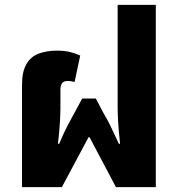

<svg xmlns="http://www.w3.org/2000/svg" viewBox="-20 -765 732 785"><path d="M70 0V-418Q70 -471 87.5 -502Q105 -533 137.5 -545.5Q170 -558 213 -558Q246 -558 269.5 -551.5Q293 -545 308 -538L285 -430Q277 -432 270 -433Q263 -434 258 -434Q240 -434 233.5 -424.5Q227 -415 227 -397V-323Q227 -301 225 -266Q223 -231 217 -177H222Q242 -225 257 -253Q272 -281 283 -301L316 -362H372L404 -301Q418 -278 427 -259.5Q436 -241 445 -222Q454 -203 466 -177H471Q465 -231 463 -266Q461 -301 461 -323V-745H617V0H454L346 -204H342L233 0Z"/></svg>

Font: Noto Sans Thai ExtraBold
Style: Regular
Weight: 800
Version: Version 2.001